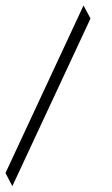

<svg xmlns="http://www.w3.org/2000/svg" viewBox="-88 -564 401 686"><path d="M235.4 -498 -43.9 101.1 -68.4 54.2 210.4 -544.4Z"/></svg>

Font: XB Kayhan
Style: Regular
Weight: 400
Designer: Behnam
Foundry: Irmug
Version: Version 7.300 2009